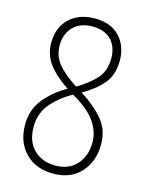

<svg xmlns="http://www.w3.org/2000/svg" viewBox="-105 -819 614 804"><g transform="rotate(15 202.5 -417.5)"><path d="M206 -754Q276 -754 314 -713.5Q352 -673 352 -610Q352 -548 319.5 -509.5Q287 -471 232 -440Q291 -403 329 -359Q367 -315 367 -250Q367 -177 323.5 -129Q280 -81 205 -81Q128 -81 83 -127.5Q38 -174 38 -249Q38 -315 76.5 -362Q115 -409 171 -440Q114 -478 84.5 -517.5Q55 -557 55 -609Q55 -675 96.5 -714.5Q138 -754 206 -754ZM205 -719Q153 -719 122.5 -688.5Q92 -658 92 -607Q92 -562 119 -528.5Q146 -495 203 -458Q253 -487 284 -521Q315 -555 315 -610Q315 -660 286.5 -689.5Q258 -719 205 -719ZM75 -249Q75 -186 111 -151Q147 -116 204 -116Q263 -116 296.5 -153.5Q330 -191 330 -250Q330 -293 304.5 -333Q279 -373 220 -410L200 -422Q148 -394 111.5 -352Q75 -310 75 -249Z"/></g></svg>

Font: Noto Sans Telugu UI ExtraCondensed ExtraLight
Style: Regular
Weight: 200
Width: 2
Designer: Jelle Bosma - Monotype Design Team
Foundry: Monotype Imaging Inc.
Version: Version 2.005